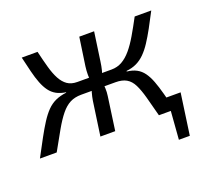

<svg xmlns="http://www.w3.org/2000/svg" viewBox="-117 -634 1038 925"><g transform="rotate(-20 402.0 -171.5)"><path d="M738 -68 708 144H652L663 0H609L618 -68ZM157 -487Q168 -440 178.5 -402.5Q189 -365 203 -339Q217 -313 237 -299Q257 -285 288 -285L284 -221Q251 -221 226.5 -208.5Q202 -196 180 -169Q158 -142 134 -100Q110 -58 78 0H-8Q19 -51 40.5 -90.5Q62 -130 81 -159.5Q100 -189 119.5 -209Q139 -229 163 -240Q187 -251 219 -255L220 -257Q192 -261 172 -272Q152 -283 138 -302Q124 -321 113.5 -348Q103 -375 94.5 -409.5Q86 -444 76 -487ZM360 -285 351 -221H258L267 -285ZM447 -487 426 -340Q423 -317 417.5 -295.5Q412 -274 401 -251Q403 -232 404 -211Q405 -190 402 -171L378 0H302L327 -175Q330 -194 336 -215Q342 -236 351 -258Q347 -278 347 -299.5Q347 -321 350 -343L371 -487ZM490 -285 481 -221H393L402 -285ZM740 -487Q718 -444 698.5 -408.5Q679 -373 661 -345.5Q643 -318 623.5 -298.5Q604 -279 581 -268Q558 -257 529 -254L528 -251Q557 -248 577.5 -237Q598 -226 612.5 -206Q627 -186 638 -157Q649 -128 659.5 -89Q670 -50 683 0H602Q587 -58 575.5 -100Q564 -142 550.5 -169Q537 -196 515.5 -208.5Q494 -221 460 -221L463 -285Q493 -285 517.5 -299Q542 -313 564 -339Q586 -365 608 -402.5Q630 -440 655 -487Z"/></g></svg>

Font: Exo 2
Style: Italic
Weight: 400
Italic angle: -8°
Designer: Natanael Gama
Foundry: Natanael Gama
Version: Version 2.010